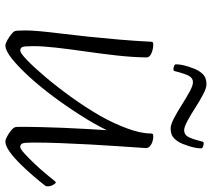

<svg xmlns="http://www.w3.org/2000/svg" viewBox="-56 -700 770 697"><g transform="rotate(90 328.5 -352.0)"><path d="M145 13Q141 13 133.5 9.5Q126 6 117.5 0.5Q109 -5 102.5 -10.5Q96 -16 94 -20Q92 -25 91.5 -35.5Q91 -46 91 -63Q91 -81 94 -114Q97 -147 102.5 -191Q108 -235 113.5 -287.5Q119 -340 124 -398Q129 -456 132 -516Q132 -520 134 -522Q136 -524 141 -524Q152 -524 163.5 -521Q175 -518 182.5 -512Q190 -506 189 -497Q188 -445 181.5 -388Q175 -331 167 -275.5Q159 -220 153.5 -171.5Q148 -123 148 -89Q148 -58 151 -49.5Q154 -41 164 -41Q173 -41 199 -66Q225 -91 260.5 -133Q296 -175 333.5 -227Q371 -279 402 -333Q428 -379 446.5 -428.5Q465 -478 465 -515Q465 -520 467 -522Q469 -524 475 -524Q485 -524 494.5 -521Q504 -518 511 -512Q518 -506 518 -497Q518 -495 516 -466.5Q514 -438 511 -393Q508 -348 505 -294.5Q502 -241 500 -187Q498 -133 498 -89Q498 -58 501 -49.5Q504 -41 514 -41Q521 -41 537.5 -56Q554 -71 574 -92Q594 -113 611 -133.5Q628 -154 636 -164Q638 -166 639.5 -168Q641 -170 643 -170Q646 -170 651.5 -160.5Q657 -151 657 -141Q657 -138 656.5 -135.5Q656 -133 654 -131Q642 -115 621.5 -91Q601 -67 577.5 -43Q554 -19 532 -3Q510 13 494 13Q489 13 481.5 9.5Q474 6 465.5 0.5Q457 -5 451 -10.5Q445 -16 443 -20Q441 -25 441 -35.5Q441 -46 441 -63Q441 -85 442 -120Q443 -155 444.5 -196Q446 -237 448.5 -278.5Q451 -320 453 -355Q432 -312 400 -261.5Q368 -211 332 -162.5Q296 -114 260 -74.5Q224 -35 194 -11Q164 13 145 13ZM446 -587Q433 -587 410 -599Q387 -611 361 -627.5Q335 -644 313 -656Q291 -668 279 -668Q264 -668 256 -653.5Q248 -639 239 -603Q238 -597 233 -597Q226 -597 220 -599.5Q214 -602 214 -606Q214 -625 222 -650.5Q230 -676 238 -689Q249 -706 260 -711.5Q271 -717 287 -717Q300 -717 323 -705Q346 -693 371.5 -676.5Q397 -660 419.5 -648Q442 -636 453 -636Q469 -636 477 -650Q485 -664 494 -700Q495 -707 500 -707Q507 -707 513 -704.5Q519 -702 519 -698Q519 -679 511 -653.5Q503 -628 495 -615Q484 -598 473 -592.5Q462 -587 446 -587Z"/></g></svg>

Font: Briem Hand Thin
Style: Regular
Weight: 100
Designer: Gunnlaugur SE Briem, Eben Sorkin
Foundry: Sorkin Type Co.
Version: Version 1.003